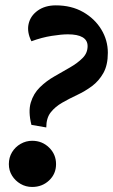

<svg xmlns="http://www.w3.org/2000/svg" viewBox="-20 -702 431 731"><path d="M156.2 -216.8 99.6 -226.6Q86.9 -277.3 97.2 -311.5Q107.4 -345.7 131.8 -369.6Q156.2 -393.6 187 -411.1Q217.8 -428.7 246.6 -445.3Q275.4 -461.9 294.4 -481Q313.5 -500 313.5 -526.4Q313.5 -548.8 294.4 -560.1Q275.4 -571.3 238.3 -571.3Q213.9 -571.3 176.8 -565.4Q139.6 -559.6 99.6 -544.9Q82 -580.1 88.9 -610.8Q95.7 -641.6 123.5 -661.6Q151.4 -681.6 192.4 -681.6Q252 -681.6 296.4 -656.2Q340.8 -630.9 365.7 -589.8Q390.6 -548.8 390.6 -501Q390.6 -454.1 373.5 -423.8Q356.4 -393.6 330.1 -374Q303.7 -354.5 273.4 -340.3Q243.2 -326.2 216.8 -311Q190.4 -295.9 173.3 -274.4Q156.2 -252.9 156.2 -216.8ZM102.5 9.8Q78.1 9.8 58.1 -2Q38.1 -13.7 25.9 -33.2Q13.7 -52.7 13.7 -77.1Q13.7 -102.5 25.9 -122.6Q38.1 -142.6 58.6 -154.3Q79.1 -166 102.5 -166Q140.6 -166 167 -140.1Q193.4 -114.3 193.4 -77.1Q193.4 -40 167 -15.1Q140.6 9.8 102.5 9.8Z"/></svg>

Font: Crimson Pro
Style: Bold Italic
Weight: 700
Italic angle: -12°
Designer: Jacques Le Bailly
Foundry: Baron von Fonthausen
Version: Version 1.003